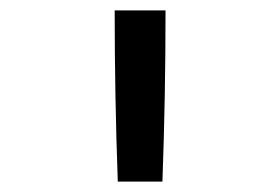

<svg xmlns="http://www.w3.org/2000/svg" viewBox="-20 -792 540 370"><path d="M207 -442Q204 -524 202.5 -606.5Q201 -689 201 -772H299Q299 -689 297.5 -606.5Q296 -524 293 -442Z"/></svg>

Font: Iosevka SS04 Medium
Style: Regular
Weight: 500
Monospace: yes
Designer: Belleve Invis
Foundry: Belleve Invis
Version: Version 19.0.0; ttfautohint (v1.8.4)